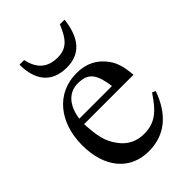

<svg xmlns="http://www.w3.org/2000/svg" viewBox="-202 -751 847 847"><g transform="rotate(-45 222.0 -327.0)"><path d="M333 -664C304 -593 276 -567 222 -567C159 -567 123 -601 110 -664H81C81 -567 126 -507 220 -507C302 -507 350 -558 362 -664ZM408 -164C359 -90 321 -59 254 -59C208 -59 171 -77 143 -114C107 -162 102 -201 97 -277H405C401 -331 391 -363 371 -391C339 -436 294 -460 232 -460C106 -460 25 -358 25 -217C25 -79 97 10 215 10C315 10 385 -48 424 -157ZM99 -309C110 -384 149 -424 205 -424C271 -424 292 -390 303 -309Z"/></g></svg>

Font: XITS Math
Style: Regular
Weight: 400
Designer: MicroPress Inc., with final additions and corrections provided by Coen Hoffman, Elsevier (retired)
Version: Version 1.108